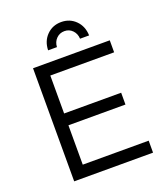

<svg xmlns="http://www.w3.org/2000/svg" viewBox="-159 -1007 970 1117"><g transform="rotate(-20 325.5 -448.5)"><path d="M278.8 -768.1H224.1Q225.6 -824.7 261.5 -860.8Q297.4 -897 351.1 -897Q404.3 -897 440.2 -861.1Q476.1 -825.2 478 -768.1H421.9Q420.4 -799.8 400.4 -820.3Q380.4 -840.8 351.1 -840.8Q321.3 -840.8 300.8 -820.3Q280.3 -799.8 278.8 -768.1ZM106 -700.2H581.1V-626H186V-391.1H539.1V-317.9H186V-74.2H594.2V0H106Z"/></g></svg>

Font: Montserrat-Arabic Light
Style: Regular
Weight: 300
Designer: Mohamed Gaber
Foundry: Kief Type Foundry
Version: Version 5.008;PS 005.008;hotconv 1.0.88;makeotf.lib2.5.64775